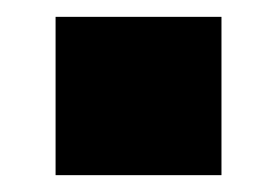

<svg xmlns="http://www.w3.org/2000/svg" viewBox="-20 -386 330 228"><path d="M46 -178V-366H243V-178Z"/></svg>

Font: Nunito Sans 10pt Black
Style: Regular
Weight: 900
Designer: Vernon Adams
Foundry: Vernon Adams
Version: Version 3.101;gftools[0.9.27]